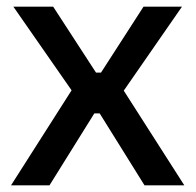

<svg xmlns="http://www.w3.org/2000/svg" viewBox="-20 -554 585 574"><path d="M194 -284 20 -534H139L267 -337H282L409 -534H524L350 -283L531 0H412L278 -215H262L128 0H13Z"/></svg>

Font: Mozilla Text BETA Medium
Style: Regular
Weight: 500
Designer: Studio DRAMA
Foundry: Studio DRAMA
Version: Version 0.100